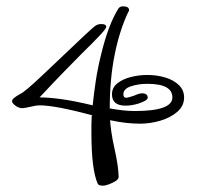

<svg xmlns="http://www.w3.org/2000/svg" viewBox="-20 -558 627 607"><path d="M305 29Q292 29 289 23Q269 -22 269 -138Q269 -151 269 -164.5Q269 -178 270 -193H274Q214 -209 172 -217Q130 -225 105 -225Q94 -225 79 -221Q57 -216 51 -216Q40 -216 30 -223Q18 -232 18 -238Q18 -247 44 -261Q58 -267 113 -319L227 -427Q234 -434 246.5 -445.5Q259 -457 269 -466Q279 -475 276 -472Q286 -482 300 -482Q316 -482 316 -473Q316 -468 295.5 -446Q275 -424 240 -390Q217 -367 182.5 -331.5Q148 -296 105 -250H108Q134 -250 174.5 -244.5Q215 -239 273 -225Q277 -264 283 -303.5Q289 -343 299 -383Q322 -480 355 -532Q360 -538 369 -538Q388 -538 388 -526Q388 -522 385 -519Q358 -462 342.5 -385Q327 -308 327 -216H323Q370 -207 406 -207Q525 -207 525 -250Q525 -293 446 -293Q417 -293 393.5 -285Q370 -277 370 -260Q370 -249 379 -249Q383 -249 389.5 -251Q396 -253 405 -256Q420 -263 429 -263Q447 -263 447 -249Q447 -240 416 -230Q395 -224 377 -224Q334 -224 334 -260Q334 -281 351 -294.5Q368 -308 393.5 -314.5Q419 -321 446 -321Q476 -321 502.5 -313Q529 -305 545.5 -289Q562 -273 562 -250Q562 -223 540.5 -204.5Q519 -186 487 -176.5Q455 -167 423 -167Q402 -167 379 -169.5Q356 -172 328 -178Q329 -164 332 -141.5Q335 -119 342 -88Q349 -57 352 -34.5Q355 -12 355 2Q355 8 346 14Q337 20 325 24.5Q313 29 305 29Z"/></svg>

Font: Festive
Style: Regular
Weight: 400
Designer: Robert E. Leuschke
Foundry: Robert E. Leuschke
Version: Version 1.101; ttfautohint (v1.8.3)